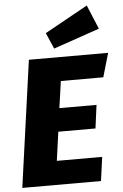

<svg xmlns="http://www.w3.org/2000/svg" viewBox="-63 -1007 673 1050"><g transform="rotate(-5 274.0 -481.5)"><path d="M454 -963 218 -832 256 -744 509 -831ZM548 -695H113L16 0H448L466 -131H217L239 -289H443L460 -417H256L277 -564H510Z"/></g></svg>

Font: Fira Sans ExtraBold
Style: Italic
Weight: 800
Italic angle: -8°
Designer: bBox Type GmbH & Carrois Corporate GbR & Edenspiekermann AG
Foundry: bBox Type GmbH & Carrois Corporate GbR & Edenspiekermann AG
Version: Version 4.301;PS 004.301;hotconv 1.0.88;makeotf.lib2.5.64775